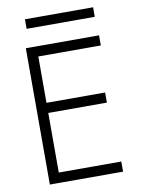

<svg xmlns="http://www.w3.org/2000/svg" viewBox="-92 -908 719 971"><g transform="rotate(-10 267.0 -422.5)"><path d="M113 0H460V-52H113ZM113 -648H460V-700H113ZM113 -358H440V-410H113ZM84 -700V0H139V-700ZM105 -796H455V-845H105Z"/></g></svg>

Font: Jost Light
Style: Regular
Weight: 300
Version: Version 3.710